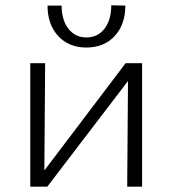

<svg xmlns="http://www.w3.org/2000/svg" viewBox="-20 -703 649 723"><path d="M305 -524Q239 -524 199 -567.5Q159 -611 159 -682H212Q212 -628 237.5 -595Q263 -562 305 -562Q348 -562 373.5 -595Q399 -628 399 -683L452 -682Q452 -611 412 -567.5Q372 -524 305 -524ZM515 -465V0H459L462 -398L158 0H94V-465H150L147 -61L453 -465Z"/></svg>

Font: EauTestSC Semilight
Style: Regular
Weight: 300
Designer: Christian Thalmann (Catharsis Fonts)
Version: Version 0.001;PS 000.001;hotconv 1.0.88;makeotf.lib2.5.64775